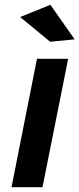

<svg xmlns="http://www.w3.org/2000/svg" viewBox="-20 -780 331 800"><path d="M264 -535 157 0H28L134 -535ZM190 -760 291 -616 189 -606 64 -709Z"/></svg>

Font: Gontserrat Medium
Style: Italic
Weight: 500
Italic angle: -11.3°
Designer: Julieta Ulanovsky
Foundry: Julieta Ulanovsky
Version: Version 6.001